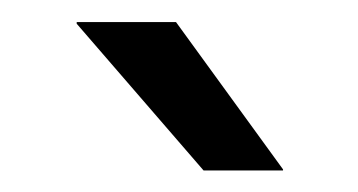

<svg xmlns="http://www.w3.org/2000/svg" viewBox="-20 -703 324 174"><path d="M236.5 -549.5 139.5 -683H49.5V-681.5L164.5 -548.5H236.5Z"/></svg>

Font: Anek Malayalam Medium
Style: Regular
Weight: 400
Version: Version 1.003